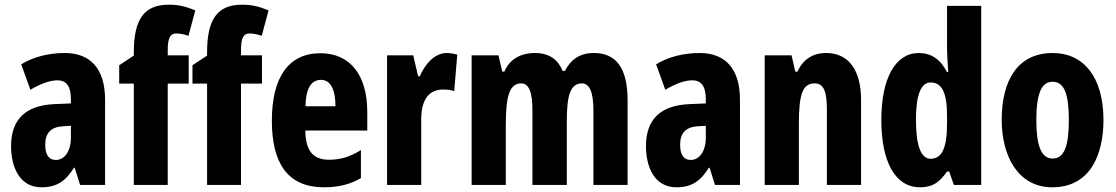

<svg xmlns="http://www.w3.org/2000/svg" viewBox="-20 -785 4739 815"><path d="M255 -560C185 -560 121 -543 70 -512L109 -404C155 -431 193 -444 224 -444C263 -444 281 -417 281 -364V-346L211 -343C92 -338 27 -281 27 -165C27 -76 63 10 156 10C222 10 259 -17 294 -73H297L320 0H426V-362C426 -494 363 -560 255 -560ZM247 -249 281 -251V-201C281 -143 254 -106 217 -106C188 -106 172 -127 172 -171C172 -221 197 -246 247 -249Z M781 -430V-550H692V-573C692 -624 703 -643 728 -643C745 -643 762 -639 780 -633L809 -741C765 -759 736 -765 696 -765C592 -765 548 -704 548 -562V-549L486 -508V-430H548V0H692V-430Z M1092 -430V-550H1003V-573C1003 -624 1014 -643 1039 -643C1056 -643 1073 -639 1091 -633L1120 -741C1076 -759 1047 -765 1007 -765C903 -765 859 -704 859 -562V-549L797 -508V-430H859V0H1003V-430Z M1340 -559C1204 -559 1134 -456 1134 -272C1134 -94 1200 10 1355 10C1415 10 1467 -2 1512 -29V-148C1464 -118 1424 -107 1376 -107C1309 -107 1277 -145 1276 -231H1539V-309C1539 -466 1467 -559 1340 -559ZM1343 -446C1381 -446 1404 -408 1404 -334H1277C1278 -415 1304 -446 1343 -446Z M1876 -560C1823 -560 1782 -509 1762 -461H1755L1734 -550H1623V0H1768V-279C1768 -358 1798 -405 1861 -405C1880 -405 1895 -403 1908 -398L1921 -553C1902 -558 1889 -560 1876 -560Z M2501 -560C2442 -560 2403 -533 2378 -484H2368C2351 -528 2315 -560 2251 -560C2188 -560 2142 -532 2121 -481H2112L2096 -550H1982V0H2127V-255C2127 -374 2142 -431 2192 -431C2226 -431 2240 -393 2240 -316V0H2386V-271C2386 -380 2401 -431 2450 -431C2483 -431 2499 -393 2499 -315V0H2644V-360C2644 -495 2596 -560 2501 -560Z M2950 -560C2880 -560 2816 -543 2765 -512L2804 -404C2850 -431 2888 -444 2919 -444C2958 -444 2976 -417 2976 -364V-346L2906 -343C2787 -338 2722 -281 2722 -165C2722 -76 2758 10 2851 10C2917 10 2954 -17 2989 -73H2992L3015 0H3121V-362C3121 -494 3058 -560 2950 -560ZM2942 -249 2976 -251V-201C2976 -143 2949 -106 2912 -106C2883 -106 2867 -127 2867 -171C2867 -221 2892 -246 2942 -249Z M3487 -560C3430 -560 3389 -533 3365 -481H3356L3340 -550H3226V0H3371V-258C3371 -386 3387 -431 3438 -431C3479 -431 3490 -392 3490 -317V0H3635V-361C3635 -489 3581 -560 3487 -560Z M3885 10C3938 10 3967 -10 4000 -57H4009L4029 0H4145V-760H4000V-578C4000 -557 4002 -525 4005 -479H4000C3971 -535 3931 -560 3880 -560C3781 -560 3721 -453 3721 -276C3721 -98 3780 10 3885 10ZM3930 -111C3890 -111 3868 -165 3868 -277C3868 -381 3889 -435 3930 -435C3979 -435 4000 -391 4000 -292V-261C4000 -156 3978 -111 3930 -111Z M4664 -276C4664 -458 4579 -560 4449 -560C4296 -560 4232 -439 4232 -276C4232 -126 4299 10 4447 10C4608 10 4664 -129 4664 -276ZM4379 -274C4379 -386 4400 -438 4448 -438C4498 -438 4517 -385 4517 -276C4517 -166 4498 -112 4448 -112C4400 -112 4379 -167 4379 -274Z"/></svg>

Font: Noto Sans Arabic UI XCn XBd
Style: Regular
Weight: 800
Width: 2
Designer: Monotype Design Team, Nadine Chahine and Nizar Qandah
Foundry: Monotype Imaging Inc.
Version: Version 2.010